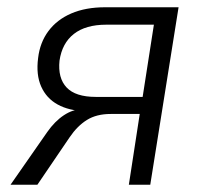

<svg xmlns="http://www.w3.org/2000/svg" viewBox="-20 -509 558 529"><path d="M9 0 110 -145Q131 -175 156 -191.5Q181 -208 206 -208H215L213 -203Q170 -204 139 -221Q108 -238 93.5 -270.5Q79 -303 85 -349Q90 -392 113.5 -423.5Q137 -455 176.5 -472Q216 -489 270 -489H472L394 0H335L365 -195H285Q246 -195 219.5 -178.5Q193 -162 172 -131L83 0ZM244 -242H373L404 -441H273Q216 -441 183.5 -415.5Q151 -390 144 -342Q139 -294 163.5 -268Q188 -242 244 -242Z"/></svg>

Font: Nunito Sans 10pt SemiCondensed Light
Style: Italic
Weight: 300
Width: 4
Italic angle: -9°
Designer: Vernon Adams
Foundry: Vernon Adams
Version: Version 3.101;gftools[0.9.27]